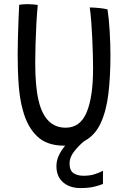

<svg xmlns="http://www.w3.org/2000/svg" viewBox="-20 -702 646 951"><path d="M297.5 19.5Q212.5 19.5 164 -26.8Q115.5 -73 93.5 -155Q78 -209 72.8 -278.8Q67.5 -348.5 67.5 -432Q67.5 -470.5 68.8 -517.2Q70 -564 71.8 -607.5Q73.5 -651 75 -678.5Q84.5 -679.5 95 -680.5Q105.5 -681.5 115.5 -681.5Q130 -681.5 143.8 -680.2Q157.5 -679 167 -677.5Q163 -635.5 160.2 -585Q157.5 -534.5 156 -483.8Q154.5 -433 154.5 -389.5Q154.5 -273.5 171 -204.5Q202.5 -69.5 305.5 -69.5Q377 -69.5 409 -145.2Q441 -221 441 -362Q441 -390.5 440 -429.8Q439 -469 437 -512Q435 -555 432 -594.8Q429 -634.5 424.5 -665Q445.5 -665 473.5 -662Q501.5 -659 512.5 -655.5Q519.5 -611 523.2 -548.2Q527 -485.5 527 -426.5Q527 -322.5 516.8 -237Q506.5 -151.5 478.2 -91Q450 -30.5 396.5 -2.5Q370 19 347.2 48.2Q324.5 77.5 324.5 107Q324.5 142.5 343.8 155.5Q363 168.5 393 168.5Q423.5 168.5 444.8 162.2Q466 156 490 144V209Q471.5 217 444.5 223.2Q417.5 229.5 378.5 229.5Q325.5 229.5 292.5 201Q259.5 172.5 259.5 120.5Q259.5 93 271.8 67.2Q284 41.5 303 19.5Q300 19.5 297.5 19.5Z"/></svg>

Font: Grandstander Light
Style: Regular
Weight: 300
Designer: Tyler Finck
Foundry: Etcetera Type Co
Version: Version 1.200; ttfautohint (v1.8.3)